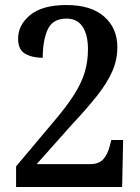

<svg xmlns="http://www.w3.org/2000/svg" viewBox="-20 -744 559 764"><path d="M44 0V-82L192 -258Q245 -320 275 -367.5Q305 -415 317.5 -457.5Q330 -500 330 -548Q330 -606 308.5 -638Q287 -670 245 -670Q189 -670 169.5 -626Q150 -582 150 -514Q109 -514 80.5 -530Q52 -546 52 -590Q52 -645 100.5 -684.5Q149 -724 245 -724Q342 -724 394.5 -678Q447 -632 447 -556Q447 -506 426.5 -459.5Q406 -413 365.5 -362Q325 -311 264 -246L126 -91H339Q374 -91 391.5 -111Q409 -131 417 -164L423 -187H470L466 0Z"/></svg>

Font: Noto Serif Bengali SemiCondensed SemiBold
Style: Regular
Weight: 600
Width: 4
Designer: Juan Bruce, Universal Thirst, Indian Type Foundry and the Monotype Design Team.
Foundry: Monotype Imaging Inc.
Version: Version 2.003; ttfautohint (v1.8.4.7-5d5b)